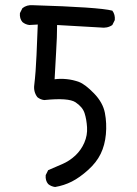

<svg xmlns="http://www.w3.org/2000/svg" viewBox="-20 -749 540 757"><path d="M197.3 -11.7Q181.6 -13.7 169.9 -23.4Q158.2 -37.1 160.2 -58.6L169.9 -78.1Q197.3 -89.8 225.6 -102.1Q253.9 -114.3 276.9 -135.7Q299.8 -157.2 312.5 -186.5Q325.2 -215.8 323.2 -247.1Q321.3 -278.3 313.5 -302.7Q305.7 -327.1 277.8 -345.7Q250 -364.3 154.3 -354.5Q138.7 -356.4 127 -366.2Q111.3 -387.7 115.2 -415Q121.1 -463.9 124 -532.2Q127 -600.6 128.9 -652.3L95.7 -650.4Q80.1 -652.3 68.4 -662.1Q56.6 -675.8 58.6 -697.3L68.4 -716.8Q85.9 -730.5 109.4 -728.5Q370.1 -720.7 422.9 -707Q434.6 -691.4 432.6 -669.9L422.9 -650.4Q403.3 -636.7 376 -640.6L205.1 -650.4Q205.1 -604.5 201.2 -543Q197.3 -481.4 195.3 -436.5Q217.8 -439.5 242.7 -437Q267.6 -434.6 291.5 -425.8Q315.4 -417 350.6 -380.9Q385.7 -344.7 393.6 -303.7Q401.4 -262.7 397.5 -219.7Q393.6 -176.8 377 -142.6Q360.4 -108.4 327.1 -78.6Q293.9 -48.8 263.2 -33.2Q232.4 -17.6 197.3 -11.7Z"/></svg>

Font: NaikaiFont
Style: Regular
Weight: 400
Version: Version 1.67